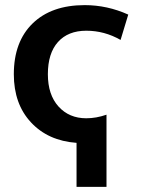

<svg xmlns="http://www.w3.org/2000/svg" viewBox="-20 -550 550 750"><path d="M167 -260Q167 -180 208.5 -134Q250 -88 317 -88Q356 -88 396 -102V180H279V8Q168 0 101 -72Q34 -144 34 -260Q34 -387 107.5 -458.5Q181 -530 311 -530Q399 -530 481 -493L451 -394Q388 -430 317 -430Q246 -430 206.5 -386Q167 -342 167 -260Z"/></svg>

Font: Mplus 1p Bold
Style: Bold
Weight: 700
Version: Version 1.061